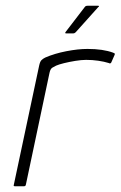

<svg xmlns="http://www.w3.org/2000/svg" viewBox="-20 -647 419 667"><path d="M284 -477Q338 -477 373 -464Q376 -463 378 -461.5Q380 -460 378 -456L367 -431Q366 -428 363.5 -427Q361 -426 358 -428Q342 -433 321.5 -436Q301 -439 279 -439Q263 -439 241.5 -435.5Q220 -432 202 -427.5Q184 -423 175 -419Q169 -416 162 -412Q155 -408 152 -394L70 -6Q69 -2 67.5 -1Q66 0 63 0H32Q29 0 28 -1Q27 -2 28 -5L116 -419Q119 -433 124 -438Q129 -443 137 -447Q169 -461 210 -469Q251 -477 284 -477ZM210 -531Q206 -531 206.5 -533Q207 -535 208 -536L274 -622Q277 -627 284 -627H321Q324 -627 324 -625.5Q324 -624 321 -622L243 -535Q241 -533 239 -532Q237 -531 235 -531Z"/></svg>

Font: Glory Thin ExtraLight
Style: Italic
Weight: 250
Italic angle: -12°
Version: Version 1.011